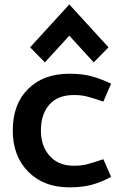

<svg xmlns="http://www.w3.org/2000/svg" viewBox="-20 -812 535 845"><path d="M36.2 0ZM305 -393.8Q338.8 -393.8 364.4 -386.9Q390 -380 435 -365L468.8 -443.8Q423.8 -465 383.1 -476.2Q342.5 -487.5 285 -487.5Q171.2 -487.5 103.8 -420.6Q36.2 -353.8 36.2 -237.5Q36.2 -125 104.4 -56.2Q172.5 12.5 285 12.5Q345 12.5 388.1 0Q431.2 -12.5 468.8 -33.8L435 -111.2Q390 -96.2 364.4 -89.4Q338.8 -82.5 305 -82.5Q237.5 -82.5 198.8 -125.6Q160 -168.8 160 -237.5Q160 -308.8 196.9 -351.2Q233.8 -393.8 305 -393.8ZM392.5 -537.5 457.5 -603.8 285 -792.5 112.5 -603.8 177.5 -537.5 285 -655Z"/></svg>

Font: Cambay
Style: Bold
Weight: 700
Designer: Pooja Saxena
Foundry: Pooja Saxena
Version: Version 1.096;PS 001.096;hotconv 1.0.70;makeotf.lib2.5.58329